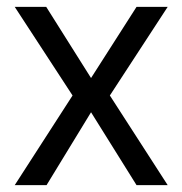

<svg xmlns="http://www.w3.org/2000/svg" viewBox="-20 -541 532 561"><path d="M23 0 192 -262 23 -521H115L246 -313L379 -521H470L301 -262L470 0H379L246 -213L116 0Z"/></svg>

Font: DM Sans 10pt
Style: Regular
Weight: 400
Version: Version 4.004;gftools[0.9.30]